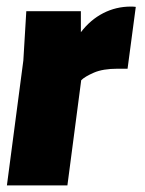

<svg xmlns="http://www.w3.org/2000/svg" viewBox="-20 -564 440 584"><path d="M378 -544Q388 -544 393 -543L368 -355H338Q293 -355 265.5 -343Q238 -331 227 -320L185 0H1L51 -380L60 -530H226V-466Q255 -504 294 -524Q333 -544 378 -544Z"/></svg>

Font: Tanohe Sans Black
Style: Italic
Weight: 900
Designer: Village Type and Design LLC & Cristiano Sobral
Foundry: Cooper Hewitt Smithsonian Design Museum
Version: Version 1.00;January 12, 2020;FontCreator 12.0.0.2547 64-bit